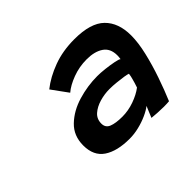

<svg xmlns="http://www.w3.org/2000/svg" viewBox="-91 -842 615 615"><g transform="rotate(-45 217.0 -534.0)"><path d="M293 -359.5Q294.5 -364 300.2 -377Q306 -390 309 -398Q298 -389 279.2 -380.5Q260.5 -372 239 -366.8Q217.5 -361.5 196.5 -361.5Q140 -361.5 108 -383Q76 -404.5 76 -451.5Q76 -495.5 105 -523.2Q134 -551 177.5 -564Q221 -577 265 -577Q279.5 -577 299.2 -574.8Q319 -572.5 335.8 -569.2Q352.5 -566 356 -562.5Q357.5 -571 357.5 -578.5Q357.5 -610 336 -624.5Q314.5 -639 279 -639Q245 -639 214.5 -627.5Q184 -616 166 -600.5L126 -655.5Q157.5 -680.5 200.8 -696.5Q244 -712.5 296.5 -712.5Q370 -712.5 402 -681Q434 -649.5 434 -592.5Q434 -559.5 424.2 -518.2Q414.5 -477 400 -435Q385.5 -393 370.5 -357.5Q368.5 -357 360 -356.8Q351.5 -356.5 346.5 -356.5Q333.5 -356.5 317.5 -357.5Q301.5 -358.5 293 -359.5ZM230 -428Q257 -428 283.8 -437.5Q310.5 -447 329 -461Q332 -469.5 334 -476.5Q336 -483.5 337.5 -489Q339 -493.5 340.2 -499.5Q341.5 -505.5 342 -510.5Q337.5 -512.5 324.5 -514.5Q311.5 -516.5 295 -518.2Q278.5 -520 263 -520Q240.5 -520 218.2 -513.5Q196 -507 181.2 -494Q166.5 -481 166.5 -460Q166.5 -441.5 183.2 -434.8Q200 -428 230 -428Z"/></g></svg>

Font: Grandstander Thin Medium
Style: Italic
Weight: 500
Italic angle: -15°
Version: Version 1.200